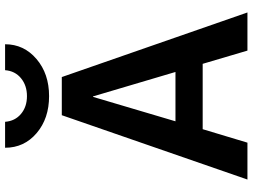

<svg xmlns="http://www.w3.org/2000/svg" viewBox="-139 -854 993 755"><g transform="rotate(-90 357.5 -476.5)"><path d="M154 -953H256Q259 -914 287 -890.5Q315 -867 357 -867Q399 -867 427.5 -890.5Q456 -914 459 -953H561Q561 -879 503 -829.5Q445 -780 357 -780Q269 -780 211.5 -829Q154 -878 154 -953ZM258 -283H452L356 -607H354ZM227 -176 174 0H29L282 -730H432L686 0H536L484 -176Z"/></g></svg>

Font: M PLUS 1p
Style: Bold
Weight: 700
Version: Version 1.062